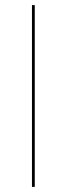

<svg xmlns="http://www.w3.org/2000/svg" viewBox="-20 -731 261 751"><path d="M105 -711H116V0H105Z"/></svg>

Font: Ysabeau Hairline
Style: Regular
Weight: 100
Designer: Christian Thalmann (Catharsis Fonts)
Version: Version 0.003